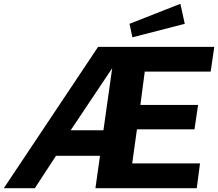

<svg xmlns="http://www.w3.org/2000/svg" viewBox="-41 -988 1145 1008"><path d="M653 -130 678 -309H980L999 -437H696L719 -612H1065L1084 -742H474L-21 0H142L253 -170H484L460 0H992L1009 -130ZM639 -863 654 -792 929 -863 906 -968ZM330 -304 548 -630 502 -304Z"/></svg>

Font: Cheyenne Sans
Style: Bold Italic
Weight: 700
Italic angle: -8.13011°
Designer: The Public Sans project authors (U.S. Web Design System), Libre Franklin designed by Pablo Impallari and Rodrigo Fuenzal
Foundry: The Cheyenne Sans Project Authors
Version: Version 2.007